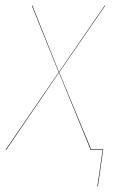

<svg xmlns="http://www.w3.org/2000/svg" viewBox="-31 -537 441 688"><path d="M181.2 -277.8 295.4 -2H338.9L319.8 130.9H317.9L336.9 0H293.9L180.2 -276.9L-8.8 0H-11.2L179.2 -277.8L83 -517.1H85L180.2 -278.8L344.2 -517.1H346.2Z"/></svg>

Font: Fira Sans Compressed Two
Style: Italic
Weight: 100
Width: 3
Italic angle: -8°
Designer: Carrois Corporate & Edenspiekermann AG
Foundry: Carrois Corporate GbR & Edenspiekermann AG
Version: Version 4.203;PS 004.203;hotconv 1.0.88;makeotf.lib2.5.64775